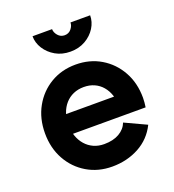

<svg xmlns="http://www.w3.org/2000/svg" viewBox="-134 -827 852 942"><g transform="rotate(-20 292.5 -355.5)"><path d="M85.4 -307.6V-205.1H412.6L503.4 -307.6ZM414.8 -172.9Q402.6 -141.4 371 -123.2Q339.4 -105 292.5 -105Q262.2 -105 237.7 -116.1Q213.1 -127.2 195.4 -147.5Q177.7 -167.7 168.2 -194.8Q158.7 -221.9 158.7 -253.9Q158.7 -286.6 168.2 -313.8Q177.7 -341.1 195.4 -361.1Q213.1 -381.1 237.8 -392Q262.5 -402.8 292.5 -402.8Q322.5 -402.8 346.8 -392Q371.1 -381.1 388.3 -361.1Q405.5 -341.1 414.7 -313.8Q423.8 -286.6 423.8 -253.9Q423.8 -240.7 419.9 -228.5Q416 -216.3 412.6 -205.1H544.2Q545.9 -217 547.1 -229.2Q548.3 -241.5 548.3 -253.9Q548.3 -331.1 514.9 -391.1Q481.4 -451.2 423.7 -485.6Q366 -520 292.5 -520Q219.2 -520 161.4 -485.6Q103.5 -451.2 70.1 -391.1Q36.6 -331.1 36.6 -253.9Q36.6 -176.8 69.9 -116.7Q103.3 -56.6 161.3 -22.2Q219.2 12.2 292.5 12.2Q369.6 12.2 432.4 -21.7Q495.1 -55.7 527.1 -120.6ZM292.5 -587.9Q336.4 -587.9 370.5 -607.4Q404.5 -627 423.7 -657.7Q442.9 -688.5 442.9 -722.7H340.3Q340.3 -705.3 327.1 -689.3Q314 -673.3 292.5 -673.3Q271.5 -673.3 257.8 -689.3Q244.1 -705.3 244.1 -722.7H142.1Q142.1 -688.5 161.5 -657.7Q180.9 -627 214.7 -607.4Q248.5 -587.9 292.5 -587.9Z"/></g></svg>

Font: Giphurs
Style: Regular
Weight: 400
Version: Version 2.010